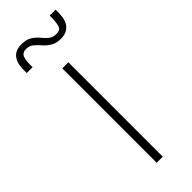

<svg xmlns="http://www.w3.org/2000/svg" viewBox="-223 -563 581 581"><g transform="rotate(-45 68.0 -272.0)"><path d="M55 0V-404H81V0ZM-31 -470Q-32 -487 -30 -500Q-28 -513 -22 -523Q-16 -533 -6 -538Q4 -543 19 -543Q40 -543 52.5 -535Q65 -527 73.5 -516.5Q82 -506 91.5 -498Q101 -490 116 -490Q134 -490 137.5 -504Q141 -518 141 -544H166Q167 -528 165 -514Q163 -500 157 -490.5Q151 -481 141 -475.5Q131 -470 116 -470Q96 -470 83 -478Q70 -486 61 -496.5Q52 -507 42.5 -515Q33 -523 19 -523Q2 -523 -2.5 -509Q-7 -495 -6 -470Z"/></g></svg>

Font: Darker Grotesque Light
Style: Regular
Weight: 300
Designer: Gabriel Lam
Foundry: TypeRant
Version: Version 1.000;gftools[0.9.28]